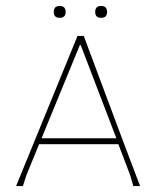

<svg xmlns="http://www.w3.org/2000/svg" viewBox="-20 -627 534 647"><path d="M68.8 -36.1 111.8 -141.1H378.9L418.9 -36.1L429.2 0H452.1L396 -147.9L262.2 -505.9H241.2L34.2 0H57.1ZM249 -475.1H252L372.1 -161.1H120.1ZM181.2 -566.9Q161.1 -566.9 161.1 -586.9Q161.1 -606.9 181.2 -606.9Q201.2 -606.9 201.2 -586.9Q201.2 -566.9 181.2 -566.9ZM320.8 -566.9Q300.8 -566.9 300.8 -586.9Q300.8 -606.9 320.8 -606.9Q340.8 -606.9 340.8 -586.9Q340.8 -566.9 320.8 -566.9Z"/></svg>

Font: Datalegreya
Style: Thin
Weight: 250
Designer: Figs Lab
Foundry: Figs Lab
Version: Version 1.002;PS 001.002;hotconv 1.0.70;makeotf.lib2.5.58329